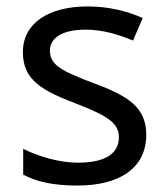

<svg xmlns="http://www.w3.org/2000/svg" viewBox="-20 -566 519 596"><path d="M434 -148C434 -234 375 -269 273 -307C170 -346 135 -364 135 -409C135 -449 174 -474 246 -474C298 -474 348 -459 393 -440L423 -510C373 -532 317 -546 252 -546C132 -546 51 -495 51 -404C51 -316 113 -284 217 -244C322 -204 349 -180 349 -140C349 -92 311 -61 222 -61C159 -61 94 -83 52 -104V-24C93 -2 145 10 220 10C351 10 434 -44 434 -148Z"/></svg>

Font: Noto Sans Mahajani
Style: Regular
Weight: 400
Designer: Monotype Design Team
Foundry: Monotype Imaging Inc.
Version: Version 2.003